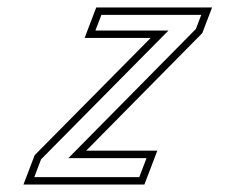

<svg xmlns="http://www.w3.org/2000/svg" viewBox="-20 -496 633 516"><path d="M43 0H368L402.8 -91H211.6L523.6 -407L550 -476H238.7L207.4 -394H384.9L73.2 -79ZM72.1 -20 90.4 -67.9 432.8 -414H236.4L252.5 -456H520.9L506.4 -418.1L163.7 -71H373.8L354.3 -20Z"/></svg>

Font: Din Kursivschrift
Style: BreitGhost
Weight: 400
Version: Version 1.089